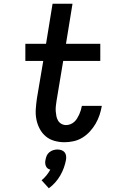

<svg xmlns="http://www.w3.org/2000/svg" viewBox="-20 -755 640 1030"><path d="M326 8Q298 8 271.5 0.5Q245 -7 225 -24Q205 -41 192.5 -65Q180 -89 175 -115.5Q170 -142 172 -170.5Q174 -199 178 -227L212 -428H116V-520H227L262 -735H369L334 -520H518V-428H319L283 -212Q281 -199 279.5 -185Q278 -171 279 -158Q280 -145 282.5 -132Q285 -119 291.5 -108Q298 -97 309.5 -90.5Q321 -84 335 -84Q346 -84 357.5 -88.5Q369 -93 378 -101Q387 -109 393.5 -119.5Q400 -130 405 -141Q410 -152 413.5 -163.5Q417 -175 419 -186V-187H526V-186Q522 -162 514 -138Q506 -114 493 -91.5Q480 -69 462 -49.5Q444 -30 422 -16.5Q400 -3 375 2.5Q350 8 326 8ZM242 255 203 212Q218 200 229.5 185.5Q241 171 250 155Q241 153 235 148Q229 143 226 135.5Q223 128 222.5 119.5Q222 111 224 103Q226 91 230.5 80.5Q235 70 244.5 62Q254 54 265.5 50.5Q277 47 288 47Q299 47 309.5 50.5Q320 54 326.5 62Q333 70 334.5 80.5Q336 91 334 103Q330 124 322.5 145Q315 166 303.5 186Q292 206 276.5 223.5Q261 241 242 255Z"/></svg>

Font: Iosevka SmBd Ex Obl
Style: Regular
Weight: 600
Width: 7
Italic angle: -9°
Monospace: yes
Designer: Belleve Invis
Foundry: Belleve Invis
Version: Version 32.5.0; ttfautohint (v1.8.4)